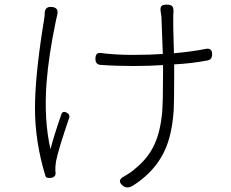

<svg xmlns="http://www.w3.org/2000/svg" viewBox="-20 -778 996 829"><path d="M512 25Q481 1 517 -17Q548 -35 564 -50Q621 -96 648 -157Q672 -210 680 -290Q684 -341 684 -462Q684 -469 684 -472V-497Q627 -493 554 -493Q480 -493 412 -498Q392 -501 392 -524Q392 -553 416 -549Q478 -541 554 -541Q626 -541 683 -545Q680 -638 677 -706Q675 -720 674 -726Q671 -744 676.5 -751Q682 -758 700 -758Q718 -758 724 -750.5Q730 -743 729 -725Q728 -719 728 -707Q727 -681 731 -548Q809 -555 869 -567Q896 -572 896 -543Q896 -521 876 -517Q808 -504 732 -500V-472Q732 -461 732 -440Q732 -345 730 -302Q725 -230 710 -179Q674 -52 553 24Q530 38 512 25ZM176 -19Q131 -166 131 -311Q131 -442 164 -654Q169 -685 171 -698Q172 -702 172.5 -709.5Q173 -717 173 -721Q174 -751 204 -748Q235 -745 227 -714Q226 -710 225 -704Q223 -696 222 -692Q190 -539 181 -421Q169 -260 198 -134Q212 -189 244 -282Q250 -302 269 -291Q283 -283 279 -270Q232 -133 222 -82Q218 -55 219 -41Q219 -40 219.5 -37Q220 -34 220 -32Q221 -13 200 -10Q179 -7 176 -19Z"/></svg>

Font: GenSenRounded TW L
Style: Regular
Weight: 300
Version: Version 1.501;PS 1;hotconv 16.6.51;makeotf.lib2.5.65220